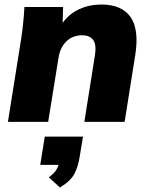

<svg xmlns="http://www.w3.org/2000/svg" viewBox="-20 -539 663 849"><path d="M15 0 74 -370Q84 -437 88 -508H259L257 -438Q287 -479 331.5 -499Q376 -519 428 -519Q518 -519 557 -464Q596 -409 578 -295L531 0H353L400 -296Q407 -343 391.5 -363Q376 -383 344 -383Q301 -383 273.5 -356Q246 -329 239 -285L193 0ZM245 290 196 245Q214 232 224 219Q234 206 239 190H158L178 65H347L333 150Q326 197 309 229.5Q292 262 245 290Z"/></svg>

Font: Mulish Black
Style: Italic
Weight: 900
Italic angle: -9°
Designer: Vernon Adams
Foundry: Vernon Adams
Version: Version 3.603; ttfautohint (v1.8.3)